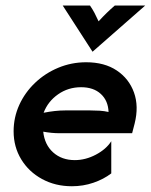

<svg xmlns="http://www.w3.org/2000/svg" viewBox="-20 -651 537 684"><path d="M236.1 12.5Q177.1 12.5 129.9 -13.2Q82.6 -38.9 55.6 -83.3Q28.5 -127.8 28.5 -183.3Q28.5 -232.6 48.6 -277.1Q68.8 -321.5 104.9 -355.9Q141 -390.3 187.8 -409.7Q234.7 -429.2 286.8 -429.2Q352.1 -429.2 395.8 -400Q439.6 -370.8 457.3 -321.5Q475 -272.2 459.7 -211.1L450.7 -176.4H192.4Q177.8 -176.4 163.5 -177.8Q149.3 -179.2 134 -181.9Q138.9 -135.4 169.4 -108Q200 -80.6 246.5 -80.6Q284.7 -80.6 321.5 -100Q358.3 -119.4 376.4 -147.9V-33.3Q349.3 -12.5 312.8 0Q276.4 12.5 236.1 12.5ZM135.4 -249.3Q177.1 -257.6 211.8 -257.6H302.1Q319.4 -257.6 335.4 -256.6Q351.4 -255.6 366.7 -252.1Q365.3 -292.4 339.2 -316.3Q313.2 -340.3 268.8 -340.3Q222.9 -340.3 186.8 -314.9Q150.7 -289.6 135.4 -249.3ZM309.7 -466.7 203.5 -631.2H300.7Q309.7 -618.1 316.7 -604.9Q323.6 -591.7 331.2 -575Q346.5 -591.7 360.1 -604.9Q373.6 -618.1 388.9 -631.2H497.2Z"/></svg>

Font: Afacad SemiBold
Style: Italic
Weight: 600
Italic angle: -14°
Designer: Kristian Moeller
Foundry: Dicotype
Version: Version 1.000